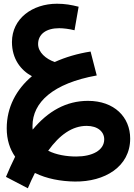

<svg xmlns="http://www.w3.org/2000/svg" viewBox="-20 -716 717 1028"><path d="M129 292C141 263 154 236 167 210C230 241 305 255 381 256C540 258 677 177 677 26C677 -89 592 -176 451 -176C335 -176 237 -121 155 -22C154 -28 154 -35 154 -42C154 -168 264 -270 498 -312L465 -440C395 -429 331 -410 273 -384C226 -400 184 -436 184 -480C184 -533 227 -565 297 -565C319 -565 351 -561 379 -554L401 -680C362 -690 327 -696 285 -696C154 -696 44 -617 44 -491C44 -401 91 -340 151 -308C67 -237 16 -142 16 -29C16 33 33 83 61 123C44 157 28 193 12 231ZM444 -42C504 -42 538 -10 538 30C538 89 474 122 388 122C337 122 281 113 238 91C299 6 367 -42 444 -42Z"/></svg>

Font: Noto Sans Arabic UI
Style: Bold
Weight: 700
Designer: Monotype Design Team, Nadine Chahine and Nizar Qandah
Foundry: Monotype Imaging Inc.
Version: Version 2.010